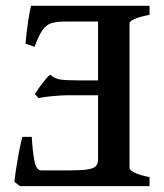

<svg xmlns="http://www.w3.org/2000/svg" viewBox="-20 -635 560 655"><path d="M47.9 0 29.3 -14.6Q30.3 -27.3 33.4 -48.8Q36.6 -70.3 40.8 -94.5Q44.9 -118.7 49.3 -138.7Q53.7 -158.7 56.6 -168H88.4Q90.8 -123 96.9 -88.4Q103 -53.7 121.1 -53.7H216.3Q258.3 -53.7 279.3 -57.1Q300.3 -60.5 307.4 -68.6Q314.5 -76.7 314.5 -89.4V-310.1H214.4Q191.9 -310.1 159.7 -307.1Q127.4 -304.2 111.8 -300.3L99.1 -314Q104.5 -323.2 114.3 -336.9Q124 -350.6 134.3 -363Q144.5 -375.5 151.4 -380.4Q166.5 -366.2 186.8 -363.5Q207 -360.8 248 -360.8H314.5V-561.5H203.1Q173.3 -561.5 155.3 -555.9Q137.2 -550.3 124.5 -531.7Q111.8 -513.2 97.7 -475.1L66.9 -486.3Q70.8 -528.3 76.4 -564.7Q82 -601.1 85.9 -615.2H490.2V-584.5Q421.9 -570.8 421.9 -554.7V-61Q421.9 -55.2 438.5 -46.4Q455.1 -37.6 490.2 -30.8V0Z"/></svg>

Font: David Libre Medium
Style: Regular
Weight: 500
Designer: Ismar David, J. Victor Gaultney, Annie Olsen and Meir Sadan
Foundry: Monotype Imaging Inc. & SIL International
Version: Version 1.100; ttfautohint (v1.8.4.7-5d5b)